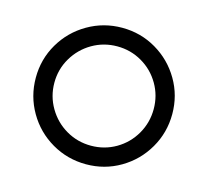

<svg xmlns="http://www.w3.org/2000/svg" viewBox="-83 -616 778 719"><g transform="rotate(15 306.5 -256.5)"><path d="M42 -257Q42 -329 77.5 -389.5Q113 -450 174 -485.5Q235 -521 307 -521Q379 -521 439.5 -485.5Q500 -450 535.5 -389.5Q571 -329 571 -257Q571 -185 535.5 -124Q500 -63 439.5 -27.5Q379 8 307 8Q235 8 174 -27.5Q113 -63 77.5 -124Q42 -185 42 -257ZM499 -257Q499 -309.3 473.3 -353.4Q447.6 -397.6 403.4 -423.3Q359.3 -449 307 -449Q254.7 -449 210.5 -423.3Q166.3 -397.5 140.2 -353.4Q114 -309.2 114 -256.9Q114 -204.6 140.1 -160Q166.3 -115.4 210.5 -89.7Q254.6 -64 306.9 -64Q359.2 -64 403.4 -89.7Q447.5 -115.5 473.3 -160.1Q499 -204.7 499 -257Z"/></g></svg>

Font: Lineal Thin
Style: Regular
Weight: 200
Designer: Created by Frank Adebiaye with contributions from Anton Moglia & Ariel Martín Pérez
Created by Frank ADEBIAYE with FontF
Foundry: Velvetyne Type Foundry
Version: Version 2.000;Glyphs 3.2 (3227)